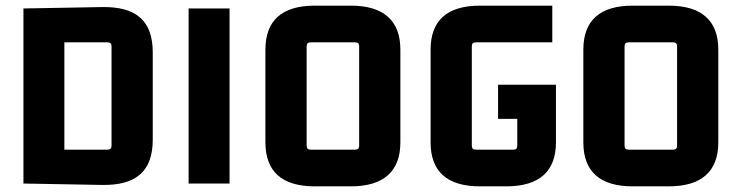

<svg xmlns="http://www.w3.org/2000/svg" viewBox="-20 -650 2617 680"><path d="M361 -500C370 -500 375 -496 375 -486V-134C375 -124 370 -120 361 -120H208V-500ZM63 0 341 5C463 7 521 -44 521 -156V-464C521 -576 463 -627 341 -625L63 -620Z M793 0V-620H648V0Z M1238 -500C1247 -500 1252 -496 1252 -486V-134C1252 -124 1247 -120 1238 -120H1080C1071 -120 1066 -124 1066 -134V-486C1066 -496 1071 -500 1080 -500ZM920 -146C920 -43 978 10 1095 10H1222C1339 10 1398 -43 1398 -146V-474C1398 -577 1339 -630 1222 -630H1095C978 -630 920 -577 920 -474Z M1773 10C1890 10 1949 -43 1949 -146V-350H1744V-229H1812V-134C1812 -124 1808 -120 1799 -120H1665C1656 -120 1651 -124 1651 -134V-486C1651 -496 1656 -500 1665 -500H1936V-630H1680C1563 -630 1505 -577 1505 -474V-146C1505 -43 1563 10 1680 10Z M2364 -500C2373 -500 2378 -496 2378 -486V-134C2378 -124 2373 -120 2364 -120H2206C2197 -120 2192 -124 2192 -134V-486C2192 -496 2197 -500 2206 -500ZM2046 -146C2046 -43 2104 10 2221 10H2348C2465 10 2524 -43 2524 -146V-474C2524 -577 2465 -630 2348 -630H2221C2104 -630 2046 -577 2046 -474Z"/></svg>

Font: Gemini
Style: Regular
Weight: 700
Designer: Pushpananda Ekanayake, Sol Matas, Kosala Senevirathne
Foundry: Mooniak
Version: Version 1.000;PS 1.0;hotconv 1.0.86;makeotf.lib2.5.63406